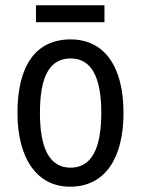

<svg xmlns="http://www.w3.org/2000/svg" viewBox="-20 -696 533 726"><path d="M375 -676H116V-612H375ZM447 -269C447 -450 371 -547 247 -547C114 -547 46 -446 46 -269C46 -98 119 10 245 10C378 10 447 -99 447 -269ZM131 -269C131 -404 166 -475 247 -475C326 -475 363 -404 363 -269C363 -134 326 -62 247 -62C167 -62 131 -135 131 -269Z"/></svg>

Font: Noto Sans Kannada Condensed
Style: Regular
Weight: 400
Width: 3
Designer: Jelle Bosma - Monotype Design Team
Foundry: Monotype Imaging Inc.
Version: Version 2.005